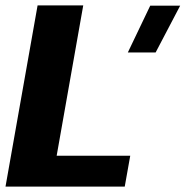

<svg xmlns="http://www.w3.org/2000/svg" viewBox="-32 -695 690 715"><path d="M444 -499.5H547.5L639 -674H527.5ZM-11.5 0H432.5L453 -115H179L278 -675H108Z"/></svg>

Font: Anybody UltraCondensed Thin
Style: Bold Italic
Weight: 700
Italic angle: -10°
Version: Version 1.111